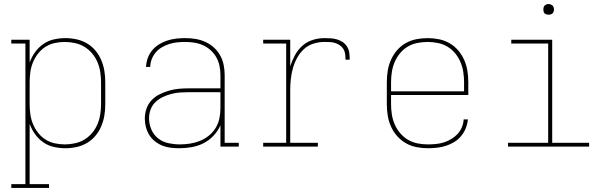

<svg xmlns="http://www.w3.org/2000/svg" viewBox="-20 -727 3040 952"><path d="M36 205V186H106V-511H36V-530H127V-417Q137 -445 154 -468.5Q171 -492 194.5 -508.5Q218 -525 246.5 -531.5Q275 -538 304 -538Q332 -538 359.5 -532Q387 -526 411 -512Q435 -498 453 -476.5Q471 -455 482 -429Q493 -403 497.5 -375.5Q502 -348 502 -320V-210Q502 -182 497.5 -154.5Q493 -127 482 -101Q471 -75 453 -53.5Q435 -32 411 -18Q387 -4 359.5 2Q332 8 304 8Q275 8 246.5 1.5Q218 -5 194.5 -21.5Q171 -38 154 -61.5Q137 -85 127 -113V186H223V205ZM301 -11Q326 -11 351.5 -16.5Q377 -22 398.5 -35Q420 -48 436.5 -67.5Q453 -87 463 -110.5Q473 -134 477 -159.5Q481 -185 481 -210V-320Q481 -345 477 -370.5Q473 -396 463 -419.5Q453 -443 436.5 -462.5Q420 -482 398.5 -495Q377 -508 351.5 -513.5Q326 -519 301 -519Q276 -519 251 -513.5Q226 -508 205 -494.5Q184 -481 168.5 -461Q153 -441 143.5 -418Q134 -395 130.5 -370Q127 -345 127 -320V-210Q127 -185 130.5 -160Q134 -135 143.5 -112Q153 -89 168.5 -69Q184 -49 205 -35.5Q226 -22 251 -16.5Q276 -11 301 -11Z M869 8Q848 8 826.5 5.5Q805 3 785 -5Q765 -13 748 -26.5Q731 -40 720 -58Q709 -76 703.5 -97Q698 -118 698 -139Q698 -164 706.5 -188.5Q715 -213 732.5 -231Q750 -249 772.5 -260Q795 -271 819.5 -278Q844 -285 869 -287Q894 -289 919 -289H1073V-355Q1073 -377 1068.5 -399.5Q1064 -422 1053 -442Q1042 -462 1025 -477.5Q1008 -493 987 -502.5Q966 -512 943.5 -515.5Q921 -519 898 -519Q878 -519 858.5 -517Q839 -515 820 -509Q801 -503 783.5 -493Q766 -483 753 -468Q740 -453 732.5 -434Q725 -415 725 -395H704Q705 -417 712.5 -438.5Q720 -460 734.5 -477.5Q749 -495 768.5 -507Q788 -519 809.5 -526Q831 -533 853.5 -535.5Q876 -538 898 -538Q924 -538 949 -534Q974 -530 997.5 -519.5Q1021 -509 1040 -492Q1059 -475 1071.5 -452.5Q1084 -430 1089 -405Q1094 -380 1094 -355V-19H1164V0H1073V-106Q1061 -78 1039 -54.5Q1017 -31 989.5 -17Q962 -3 931 2.5Q900 8 869 8ZM872 -11Q897 -11 922.5 -15Q948 -19 971.5 -28.5Q995 -38 1015 -54Q1035 -70 1048.5 -91.5Q1062 -113 1067.5 -138.5Q1073 -164 1073 -189V-270H919Q897 -270 874.5 -268.5Q852 -267 830.5 -261.5Q809 -256 788.5 -246.5Q768 -237 751.5 -221.5Q735 -206 727 -184.5Q719 -163 719 -141Q719 -112 730.5 -85Q742 -58 764.5 -40.5Q787 -23 815.5 -17Q844 -11 872 -11Z M1285 0V-19H1399V-511H1285V-530H1419V-398Q1428 -426 1442 -452.5Q1456 -479 1478 -499Q1500 -519 1529 -528.5Q1558 -538 1588 -538Q1604 -538 1620 -537Q1636 -536 1651.5 -531.5Q1667 -527 1680.5 -517.5Q1694 -508 1702 -494Q1710 -480 1712 -464Q1714 -448 1714 -431H1693Q1693 -445 1691.5 -458.5Q1690 -472 1683 -483.5Q1676 -495 1665 -502.5Q1654 -510 1641 -514Q1628 -518 1614.5 -518.5Q1601 -519 1588 -519Q1560 -519 1533.5 -510.5Q1507 -502 1487 -483.5Q1467 -465 1453.5 -440.5Q1440 -416 1432.5 -389.5Q1425 -363 1422 -335.5Q1419 -308 1419 -281V-19H1556V0Z M2101 8Q2073 8 2045 2.5Q2017 -3 1992.5 -17Q1968 -31 1949 -52.5Q1930 -74 1918.5 -100Q1907 -126 1902.5 -154Q1898 -182 1898 -210V-320Q1898 -348 1902.5 -376Q1907 -404 1918.5 -430Q1930 -456 1948.5 -477.5Q1967 -499 1991.5 -513Q2016 -527 2044 -532.5Q2072 -538 2100 -538Q2128 -538 2156 -532.5Q2184 -527 2208.5 -513Q2233 -499 2251.5 -477.5Q2270 -456 2281.5 -430Q2293 -404 2297.5 -376Q2302 -348 2302 -320V-256H1919V-210Q1919 -184 1923 -159Q1927 -134 1937 -110.5Q1947 -87 1964 -67Q1981 -47 2003 -34Q2025 -21 2050.5 -16Q2076 -11 2101 -11Q2121 -11 2141.5 -13Q2162 -15 2181 -21Q2200 -27 2217.5 -37.5Q2235 -48 2248.5 -62.5Q2262 -77 2270 -96Q2278 -115 2279 -135H2300Q2298 -113 2289.5 -91.5Q2281 -70 2266.5 -52.5Q2252 -35 2232.5 -23Q2213 -11 2191 -4Q2169 3 2146.5 5.5Q2124 8 2101 8ZM1919 -274H2281V-320Q2281 -345 2277 -370.5Q2273 -396 2263 -419.5Q2253 -443 2236.5 -463Q2220 -483 2198 -496Q2176 -509 2150.5 -514Q2125 -519 2100 -519Q2075 -519 2049.5 -514Q2024 -509 2002 -496Q1980 -483 1963.5 -463Q1947 -443 1937 -419.5Q1927 -396 1923 -370.5Q1919 -345 1919 -320Z M2499 0V-19H2698V-511H2515V-530H2718V-19H2901V0ZM2700 -654Q2695 -654 2689.5 -655.5Q2684 -657 2680.5 -660.5Q2677 -664 2675.5 -669.5Q2674 -675 2674 -680Q2674 -685 2675.5 -690.5Q2677 -696 2680.5 -699.5Q2684 -703 2689.5 -705Q2695 -707 2700 -707Q2705 -707 2710.5 -705Q2716 -703 2719.5 -699.5Q2723 -696 2725 -690.5Q2727 -685 2727 -680Q2727 -675 2725 -669.5Q2723 -664 2719.5 -660.5Q2716 -657 2710.5 -655.5Q2705 -654 2700 -654Z"/></svg>

Font: Iosevka Curly Slab ThEx
Style: Regular
Weight: 100
Width: 7
Monospace: yes
Designer: Belleve Invis
Foundry: Belleve Invis
Version: Version 11.1.0; ttfautohint (v1.8.3)